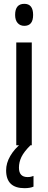

<svg xmlns="http://www.w3.org/2000/svg" viewBox="-20 -759 251 1003"><path d="M107 -739Q153 -739 153 -681Q153 -624 107 -624Q85 -624 72 -639Q59 -654 59 -681Q59 -739 107 -739ZM146 -537V0H65V-537ZM79 117Q79 166 124 166Q135 166 142.5 164Q150 162 155 160V216Q137 224 108 224Q12 224 12 131Q12 93 33.5 56Q55 19 93 -12L139 0Q105 34 92 61Q79 88 79 117Z"/></svg>

Font: Noto Sans Khmer ExtraCondensed
Style: Regular
Weight: 400
Width: 2
Designer: Danh Hong and the Monotype Design Team
Foundry: Monotype Imaging Inc.
Version: Version 2.004; ttfautohint (v1.8.4.7-5d5b)